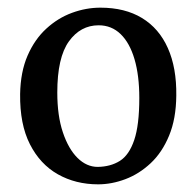

<svg xmlns="http://www.w3.org/2000/svg" viewBox="-20 -825 512 501"><path d="M236 -344Q177.5 -344 131 -370.2Q84.5 -396.5 58 -448.8Q31.5 -501 32.5 -579.5Q33.5 -637.5 52 -680Q70.5 -722.5 100.8 -750.2Q131 -778 167.8 -791.5Q204.5 -805 242 -805Q306 -805 350.5 -778Q395 -751 418 -699.5Q441 -648 440 -575.5Q439.5 -515 421.2 -471Q403 -427 373 -399Q343 -371 307.2 -357.5Q271.5 -344 236 -344ZM235 -389.5Q268.5 -390 292.8 -405.2Q317 -420.5 330.2 -459.5Q343.5 -498.5 343.5 -569.5Q343.5 -628 331 -670.5Q318.5 -713 294.8 -736Q271 -759 237.5 -759Q190 -759 159.8 -717Q129.5 -675 129.5 -583.5Q129.5 -523 144 -479.8Q158.5 -436.5 182.2 -413Q206 -389.5 235 -389.5Z"/></svg>

Font: Merriweather 24pt
Style: Regular
Weight: 400
Designer: Eben Sorkin
Foundry: Eben Sorkin
Version: Version 2.100